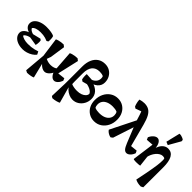

<svg xmlns="http://www.w3.org/2000/svg" viewBox="74 -1774 2987 2987"><g transform="rotate(45 1567.5 -280.5)"><path d="M244 14Q181 14 132.5 -5Q84 -24 56.5 -58Q29 -92 29 -136Q29 -178 70.5 -212Q112 -246 174 -256L182 -265L327 -300L348 -282Q351 -268 351 -249Q351 -230 348.5 -211Q346 -192 342 -178L202 -201Q183 -199 162.5 -191Q142 -183 125 -171.5Q108 -160 101 -146Q114 -128 155 -115.5Q196 -103 244 -103Q283 -103 315 -106.5Q347 -110 378 -117.5Q409 -125 442 -136L466 -88Q444 -58 407.5 -35Q371 -12 328.5 1Q286 14 244 14ZM238 -228 172 -237Q110 -241 73.5 -272Q37 -303 37 -349Q37 -393 66.5 -426Q96 -459 148.5 -478Q201 -497 269 -497Q323 -497 369 -489Q415 -481 436 -468Q444 -446 446 -416Q448 -386 444 -357L418 -341Q390 -353 365.5 -360Q341 -367 316 -370Q291 -373 259 -373Q205 -373 167 -359.5Q129 -346 115 -322Q121 -307 138.5 -293.5Q156 -280 181 -272Q206 -264 232 -262Z M553 223 516 204 550 -188 564 -16 503 -462Q519 -471 542.5 -477.5Q566 -484 592.5 -488Q619 -492 645 -492L679 -465L642 -215L612 -132L615 -65L680 199Q664 208 628 215Q592 222 553 223ZM732 20Q706 20 680 7Q654 -6 632 -28.5Q610 -51 597 -78L601 -159Q613 -149 633.5 -140Q654 -131 678.5 -126Q703 -121 726 -121Q762 -121 793.5 -132Q825 -143 841 -161L851 -85Q829 -37 796.5 -8.5Q764 20 732 20ZM936 14Q899 14 869.5 -22.5Q840 -59 831 -112V-136L808 -463Q824 -472 847 -478.5Q870 -485 896.5 -489Q923 -493 950 -493L984 -466L897 -86L867 -110L1024 -127L1040 -87Q1023 -42 994 -14Q965 14 936 14Z M1111 224 1082 204 1089 -3Q1091 -42 1091.5 -77.5Q1092 -113 1092 -151.5Q1092 -190 1092 -238V-453Q1092 -541 1119.5 -604Q1147 -667 1197.5 -701Q1248 -735 1317 -735Q1376 -735 1421 -708Q1466 -681 1492 -634Q1518 -587 1518 -527Q1518 -459 1465.5 -413.5Q1413 -368 1326 -361L1268 -399Q1317 -400 1353.5 -416.5Q1390 -433 1411 -463Q1432 -493 1432 -532Q1432 -556 1424 -573Q1409 -582 1387 -586Q1365 -590 1341 -590Q1259 -590 1216 -537.5Q1173 -485 1173 -384V-207Q1173 -182 1174.5 -162.5Q1176 -143 1178 -128L1162 -104L1244 191Q1224 203 1186.5 212.5Q1149 222 1111 224ZM1348 20Q1308 20 1268 2.5Q1228 -15 1196 -45.5Q1164 -76 1145 -115L1166 -155Q1186 -142 1222.5 -134.5Q1259 -127 1299 -127Q1352 -127 1389.5 -141.5Q1427 -156 1448 -179Q1469 -202 1471 -230Q1460 -263 1411 -287.5Q1362 -312 1295 -317L1373 -393Q1459 -372 1505 -322Q1551 -272 1551 -199Q1551 -138 1524 -88.5Q1497 -39 1451 -9.5Q1405 20 1348 20ZM1260 -290 1232 -310Q1226 -333 1224 -364.5Q1222 -396 1225 -420L1383 -410L1403 -329Z M1821 20Q1756 20 1705.5 -11.5Q1655 -43 1626.5 -98Q1598 -153 1598 -225Q1598 -303 1629.5 -364.5Q1661 -426 1715.5 -461.5Q1770 -497 1838 -497Q1904 -497 1954.5 -465.5Q2005 -434 2033.5 -379Q2062 -324 2062 -252Q2062 -174 2030.5 -112.5Q1999 -51 1945 -15.5Q1891 20 1821 20ZM1789 -127Q1852 -127 1894.5 -145Q1937 -163 1960 -195Q1983 -227 1983 -269Q1983 -308 1966 -333Q1947 -342 1921.5 -346Q1896 -350 1870 -350Q1809 -350 1765.5 -332Q1722 -314 1699.5 -282Q1677 -250 1677 -207Q1677 -169 1693 -144Q1713 -135 1738.5 -131Q1764 -127 1789 -127Z M2528 14Q2499 14 2476 -12Q2453 -38 2427 -102L2303 -408Q2292 -437 2280 -475.5Q2268 -514 2255 -555Q2247 -579 2240.5 -596Q2234 -613 2226.5 -627Q2219 -641 2208 -656L2258 -619L2140 -576L2113 -594Q2102 -617 2093.5 -653.5Q2085 -690 2085 -719Q2106 -726 2133 -730.5Q2160 -735 2181 -735Q2240 -735 2281.5 -711Q2323 -687 2352.5 -633Q2382 -579 2406 -488L2514 -79L2469 -112L2616 -127L2634 -88Q2619 -44 2589 -15Q2559 14 2528 14ZM2183 14Q2164 12 2143.5 2.5Q2123 -7 2105.5 -21Q2088 -35 2079 -51L2296 -486L2344 -406L2214 -10Z M3055 223Q2981 223 2930 195Q2951 96 2965 23Q2979 -50 2988 -103Q2997 -156 3002 -193.5Q3007 -231 3008.5 -258.5Q3010 -286 3010 -309Q3010 -336 3006 -343Q3000 -350 2989 -353Q2978 -356 2963 -356Q2936 -356 2909 -340Q2882 -324 2859 -297Q2836 -270 2819.5 -235Q2803 -200 2796 -162L2777 -220L2781 -317Q2792 -373 2815 -413.5Q2838 -454 2870.5 -475.5Q2903 -497 2943 -497Q3094 -497 3093 -231L3092 204ZM2684 3 2676 -6 2732 -419 2772 -370 2609 -358 2592 -397Q2611 -441 2643 -469Q2675 -497 2706 -497Q2742 -497 2767 -458Q2780 -438 2787.5 -408.5Q2795 -379 2796 -341L2795 -220L2820 0Q2804 3 2780 5Q2756 7 2730 6.5Q2704 6 2684 3ZM2897 -530 2845 -552 2901 -784Q2920 -786 2940 -781.5Q2960 -777 2977 -769Q2994 -761 3005 -751L3007 -723Z"/></g></svg>

Font: Eczar SemiBold
Style: Regular
Weight: 600
Designer: Vaibhav Singh
Foundry: Rosetta Type Foundry
Version: Version 2.000